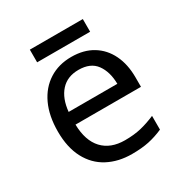

<svg xmlns="http://www.w3.org/2000/svg" viewBox="-161 -799 887 932"><g transform="rotate(-30 282.0 -333.5)"><path d="M292 -546Q361 -546 410.5 -516Q460 -486 486.5 -431.5Q513 -377 513 -304V-251H146Q148 -160 192.5 -112.5Q237 -65 317 -65Q368 -65 407.5 -74.5Q447 -84 489 -102V-25Q448 -7 408 1.5Q368 10 313 10Q237 10 178.5 -21Q120 -52 87.5 -113.5Q55 -175 55 -264Q55 -352 84.5 -415Q114 -478 167.5 -512Q221 -546 292 -546ZM291 -474Q228 -474 191.5 -433.5Q155 -393 148 -321H421Q420 -389 389 -431.5Q358 -474 291 -474ZM433 -677V-606H136V-677Z"/></g></svg>

Font: Noto Sans Tai Le
Style: Regular
Weight: 400
Designer: Monotype Design Team
Foundry: Monotype Imaging Inc.
Version: Version 2.002; ttfautohint (v1.8.4.7-5d5b)